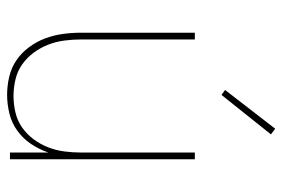

<svg xmlns="http://www.w3.org/2000/svg" viewBox="-147 -639 794 540"><g transform="rotate(90 250.0 -369.0)"><path d="M247 8Q221 8 195.5 2Q170 -4 149 -18.5Q128 -33 112.5 -54Q97 -75 88 -99Q79 -123 75.5 -148.5Q72 -174 72 -200V-520H91V-200Q91 -177 94 -153.5Q97 -130 105.5 -108Q114 -86 128 -67Q142 -48 161 -34.5Q180 -21 203.5 -15.5Q227 -10 250 -10Q273 -10 296.5 -15.5Q320 -21 339 -34.5Q358 -48 372 -67Q386 -86 394.5 -108Q403 -130 406 -153.5Q409 -177 409 -200V-520H428V0H409V-108Q400 -82 385 -59.5Q370 -37 348 -21Q326 -5 299.5 1.5Q273 8 247 8ZM247 -595 233 -605 342 -746 358 -734Z"/></g></svg>

Font: Zed Mono Thin
Style: Regular
Weight: 100
Monospace: yes
Designer: Belleve Invis
Foundry: Belleve Invis
Version: Version 1.0.0; ttfautohint (v1.8.4)